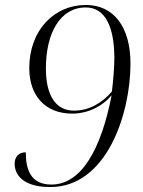

<svg xmlns="http://www.w3.org/2000/svg" viewBox="-20 -744 577 774"><path d="M183 10C410 10 506 -285 506 -488C506 -636 438 -724 326 -724C199 -724 98 -623 98 -469C98 -360 161 -286 271 -286C337 -286 396 -318 430 -360C388 -144 309 0 187 0C104 0 84 -60 84 -130C55 -130 39 -111 39 -84C39 -40 72 10 183 10ZM278 -298C203 -298 165 -362 165 -468C165 -610 222 -714 326 -714C405 -714 441 -634 441 -509C441 -472 436 -413 431 -375C395 -333 344 -298 278 -298Z"/></svg>

Font: Noto Serif Display Light
Style: Italic
Weight: 300
Italic angle: -12°
Designer: Monotype Design Team
Foundry: Monotype Imaging Inc.
Version: Version 2.009